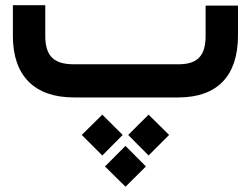

<svg xmlns="http://www.w3.org/2000/svg" viewBox="-20 -373 960 735"><path d="M261.2 -127C185.5 -127 153.3 -159.7 153.3 -235.8V-353H29.3V-235.4C29.3 -82.5 112.3 0 262.7 0H662.6C812.5 0 891.1 -83 891.1 -237.3V-351.6H767.1V-235.8C767.1 -159.2 735.8 -127 664.1 -127ZM371.6 222.2 449.7 143.6 371.6 65.9 293 143.6ZM548.8 222.2 627.4 143.6 548.8 65.9 470.7 143.6ZM460.4 341.8 538.6 264.2 460.4 185.5 381.8 264.2Z"/></svg>

Font: Shabnam
Style: Bold
Weight: 700
Foundry: DejaVu fonts team - Redesigned by Saber Rastikerdar - Based on Vazir font
Version: Version 5.0.1